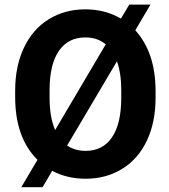

<svg xmlns="http://www.w3.org/2000/svg" viewBox="-20 -761 729 828"><path d="M650.9 -339.4Q650.9 -234.4 613.8 -155.3Q576.7 -76.2 507.6 -33.2Q438.5 9.8 349.1 9.8Q269 9.8 205.1 -24.4L163.6 46.4H71.8L141.6 -71.8Q45.4 -167 45.4 -342.8V-370.6Q45.4 -475.6 83.3 -555.4Q121.1 -635.3 190.2 -678Q259.3 -720.7 348.1 -720.7Q433.6 -720.7 501.5 -680.7L537.6 -741.2H628.9L563.5 -630.4Q650.9 -533.7 650.9 -368.2ZM193.8 -339.4Q193.8 -255.4 217.8 -200.2L436 -569.8Q400.4 -599.6 348.1 -599.6Q274.4 -599.6 234.4 -542.2Q194.3 -484.9 193.8 -374ZM502.9 -371.6Q502.9 -445.3 484.4 -496.6L269.5 -133.3Q303.7 -110.4 349.1 -110.4Q422.9 -110.4 462.6 -168.2Q502.4 -226.1 502.9 -336.9Z"/></svg>

Font: Roboto
Style: Bold
Weight: 700
Designer: Google
Version: Version 2.134; 2016; ttfautohint (v1.6)